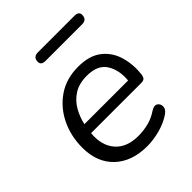

<svg xmlns="http://www.w3.org/2000/svg" viewBox="-194 -795 920 920"><g transform="rotate(-45 266.0 -335.5)"><path d="M270 9Q166 9 105 -48.5Q44 -106 44 -206Q44 -285 76 -350.5Q108 -416 166 -455.5Q224 -495 304 -495Q380 -495 424 -460.5Q468 -426 484 -370.5Q500 -315 493 -254Q490 -237 483.5 -231.5Q477 -226 462 -226H123Q116 -148 156 -102Q196 -56 274 -56Q310 -56 343.5 -64.5Q377 -73 408 -94Q430 -108 444 -99.5Q458 -91 458 -72.5Q458 -54 438 -40Q404 -16 358 -3.5Q312 9 270 9ZM303 -435Q250 -435 215 -412.5Q180 -390 159.5 -354Q139 -318 131 -279H427Q433 -345 404.5 -390Q376 -435 303 -435ZM214 -625Q184 -625 184 -648Q184 -680 217 -680H464Q494 -680 494 -657Q494 -625 461 -625Z"/></g></svg>

Font: Nunito
Style: Italic
Weight: 400
Italic angle: -9°
Designer: Vernon Adams
Foundry: Vernon Adams
Version: Version 3.601; ttfautohint (v1.8.2.53-6de2)